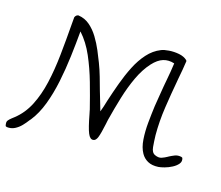

<svg xmlns="http://www.w3.org/2000/svg" viewBox="-135 -748 1201 1043"><g transform="rotate(20 466.0 -226.5)"><path d="M-7 125 -14 122Q-21 101 -15 91.5Q-9 82 2 72Q3 71 3 71Q6 68 9 65.5Q12 63 15 60Q61 17 86 -44.5Q111 -106 121.5 -181.5Q132 -257 133.5 -344Q135 -431 134 -526Q134 -535 134 -543.5Q134 -552 134 -561Q139 -575 151 -578H153Q189 -576 218.5 -555Q248 -534 271.5 -502Q295 -470 313 -436Q331 -402 344 -375Q361 -340 374.5 -304.5Q388 -269 401 -234Q412 -207 422 -180.5Q432 -154 442 -129Q450 -156 458 -197Q470 -249 484.5 -303Q499 -357 519 -407Q539 -457 568 -495.5Q597 -534 637 -554Q652 -562 680 -566.5Q708 -571 737 -568Q766 -565 785 -550L788 -545Q787 -522 784.5 -494.5Q782 -467 779 -437Q779 -434 778.5 -430.5Q778 -427 778 -424Q771 -352 766 -270Q761 -188 768 -110Q772 -75 777.5 -44.5Q783 -14 803 -7Q825 1 841 -6Q857 -13 873 -24L874 -25Q888 -34 904 -42Q920 -50 941 -47L947 -44Q955 -26 944.5 -10.5Q934 5 914.5 17.5Q895 30 874.5 37.5Q854 45 841 47Q805 52 780.5 41Q756 30 741 8Q721 -21 714 -66Q707 -111 707.5 -161Q708 -211 710 -256Q712 -287 714.5 -317.5Q717 -348 719 -376Q720 -384 720.5 -392Q721 -400 722 -407Q725 -437 727 -463Q729 -489 730 -511Q696 -519 667 -507.5Q638 -496 611 -461Q579 -419 557.5 -360.5Q536 -302 522 -235.5Q508 -169 497 -101Q496 -96 495.5 -89.5Q495 -83 494 -76Q487 -18 480 5Q473 28 459 30Q441 34 426.5 6Q412 -22 392 -94Q388 -105 387 -110.5Q386 -116 385 -118Q361 -188 334 -259Q307 -330 273 -393Q239 -456 192 -500Q192 -431 189.5 -356Q187 -281 178.5 -208Q170 -135 152 -71Q134 -7 103 40Q101 43 97 48Q86 66 71.5 84Q57 102 37.5 114Q18 126 -7 125Z"/></g></svg>

Font: Yuji Hentaigana Akari
Style: Regular
Weight: 400
Designer: Kataoka Yuji
Foundry: Kinuta Font Factory
Version: Version 3.002